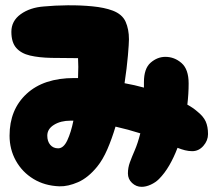

<svg xmlns="http://www.w3.org/2000/svg" viewBox="-20 -723 850 743"><path d="M210 -2Q153 -4 109.5 -30.5Q66 -57 41.5 -101Q17 -145 17 -198Q17 -299 83 -360Q149 -421 267 -421Q274 -421 282 -421Q284 -469 282 -498Q226 -498 178.5 -499Q131 -500 96.5 -508Q62 -516 43 -537.5Q24 -559 24 -600Q24 -642 60 -668Q96 -694 150 -698Q192 -702 241.5 -702.5Q291 -703 337.5 -698.5Q384 -694 416 -682Q453 -668 466 -639Q479 -610 479 -571Q479 -555 475 -508Q471 -461 462 -401Q501 -394 537 -384Q537 -391 537 -396Q537 -401 537 -405Q537 -458 563 -480.5Q589 -503 620 -503Q655 -503 682.5 -479Q710 -455 710 -400Q710 -360 705 -318Q727 -306 743 -292Q767 -273 776 -253Q785 -233 785 -204Q785 -179 767 -158.5Q749 -138 724 -138Q710 -138 696 -141.5Q682 -145 667 -151Q653 -114 635 -83Q617 -52 595 -30Q582 -17 563.5 -8.5Q545 0 528 0Q507 0 491 -15Q475 -30 475 -52Q475 -74 482.5 -94.5Q490 -115 501.5 -141.5Q513 -168 523 -207Q476 -222 427 -233Q413 -186 395.5 -145.5Q378 -105 356 -78Q321 -35 282 -18Q243 -1 210 -2ZM163 -198Q163 -176 174.5 -162.5Q186 -149 205 -149Q226 -149 240.5 -180Q255 -211 264 -256Q258 -256 252 -256Q215 -256 189 -240Q163 -224 163 -198Z"/></svg>

Font: Cherry Bomb One
Style: Regular
Weight: 400
Designer: satsuyako
Foundry: satsuyako
Version: Version 4.100; ttfautohint (v1.8.3)